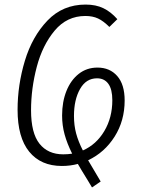

<svg xmlns="http://www.w3.org/2000/svg" viewBox="-20 -716 617 841"><path d="M366 -14 421 79 383 105 365 75Q331 20 321 2Q288 11 251 11Q159 11 108 -51.5Q57 -114 57 -235Q57 -344 89 -450Q121 -556 188 -626Q255 -696 355 -696Q400 -696 433 -680Q466 -664 494 -632L459 -598Q433 -624 409.5 -635Q386 -646 354 -646Q273 -646 219.5 -582Q166 -518 141 -423Q116 -328 116 -233Q116 -133 153 -86.5Q190 -40 257 -40Q278 -40 296 -43Q274 -87 263 -127Q252 -167 252 -210Q252 -270 271 -317.5Q290 -365 325 -392.5Q360 -420 407 -420Q461 -420 493.5 -383Q526 -346 526 -276Q526 -187 482 -117.5Q438 -48 366 -14ZM472 -277Q472 -325 454.5 -349Q437 -373 405 -373Q357 -373 330.5 -326Q304 -279 304 -208Q304 -167 313.5 -131.5Q323 -96 343 -57Q402 -83 437 -142Q472 -201 472 -277Z"/></svg>

Font: Fira Sans Extra Condensed Light
Style: Italic
Weight: 300
Width: 3
Italic angle: -8°
Designer: Carrois Corporate & Edenspiekermann AG
Foundry: Carrois Corporate GbR & Edenspiekermann AG
Version: Version 4.203